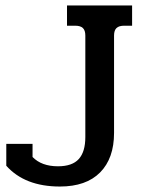

<svg xmlns="http://www.w3.org/2000/svg" viewBox="-20 -667 536 702"><path d="M3 -61V-141H99V-93Q132 -59 192 -59Q244 -59 268 -85.5Q292 -112 292 -166V-537Q292 -556 283 -564.5Q274 -573 255 -573H225V-647H463V-573H434Q415 -573 406 -564.5Q397 -556 397 -537V-181Q397 -88 346 -36.5Q295 15 199 15Q71 15 3 -61Z"/></svg>

Font: Pridi
Style: Regular
Weight: 400
Designer: Katatrad Team
Foundry: CadsonDemak
Version: Version 1.001